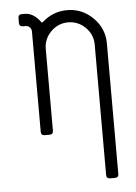

<svg xmlns="http://www.w3.org/2000/svg" viewBox="-49 -493 506 712"><g transform="rotate(-5 204.5 -137.5)"><path d="M136.2 -318.4V-13.7Q136.2 0 122.6 0H104.5Q90.8 0 90.8 -13.7V-386.7Q90.8 -396.5 84.5 -402.8Q78.1 -409.2 68.8 -409.2H59.1Q45.4 -409.2 45.4 -422.9V-440.9Q45.4 -454.6 59.1 -454.6H68.8Q102.5 -454.6 127.9 -419.4Q129.9 -415 134.3 -418.5Q174.3 -454.6 227.1 -454.6Q283.2 -454.6 323.5 -414.6Q363.8 -374.5 363.8 -318.4V167Q363.8 180.7 350.1 180.7H333Q318.4 180.7 318.4 167V-318.4Q318.4 -356 291.3 -382.6Q264.2 -409.2 227.1 -409.2Q189.9 -409.2 163.1 -382.3Q136.2 -355.5 136.2 -318.4Z"/></g></svg>

Font: GOSTRUS
Style: type A
Weight: 200
Designer: Юрий и Татьяна Кривогуз
Version: Version 01.0